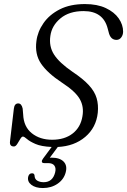

<svg xmlns="http://www.w3.org/2000/svg" viewBox="-20 -732 642 970"><path d="M312 138.5Q303 174 271.2 196Q239.5 218 196.5 218Q159.5 218 138.2 201.5Q117 185 122.5 160.5Q127 143.5 141.5 143.5Q153 143 154.5 154.5Q155 173 168.5 180.8Q182 188.5 200.5 188.5Q246 188.5 258.5 139.5Q264 118 255 105Q246 92 222.5 92H203.5Q192.5 92 191.5 85Q190.5 78 198 68.5L241 10.5Q188 8 159 -4.8Q130 -17.5 116.2 -29.8Q102.5 -42 95.5 -42Q89.5 -42 82.2 -29.5Q75 -17 67 -4.5Q59 8 50.5 8Q27.5 8 30.5 -17.5L50 -183Q53 -209.5 72 -209.5Q89 -209.5 94.5 -183.5L97 -154Q99.5 -92 140.5 -59Q181.5 -26 243.5 -26Q306.5 -26 347 -57.5Q387.5 -89 396.5 -144.5Q405 -192.5 383.2 -231.2Q361.5 -270 293 -314.5Q219.5 -363 187.2 -410.8Q155 -458.5 164 -524.5Q170 -572.5 199.8 -615.2Q229.5 -658 282 -684.8Q334.5 -711.5 409 -711.5Q471.5 -711.5 514.5 -691.2Q557.5 -671 579.8 -639Q602 -607 602 -571.5Q601.5 -554.5 592.2 -542.5Q583 -530.5 568.5 -530.5Q541 -530.5 531 -562L524 -588Q501.5 -676 402.5 -676Q329.5 -676 285.5 -639.2Q241.5 -602.5 234.5 -551Q226.5 -498 252.8 -456.8Q279 -415.5 346 -369.5Q400 -333.5 429.2 -301.5Q458.5 -269.5 468.2 -236Q478 -202.5 474 -162.5Q466 -87.5 410.8 -40.5Q355.5 6.5 272 10.5L231.5 65Q236 64.5 240.5 64.5Q282 64.5 301.5 84.5Q321 104.5 312 138.5Z"/></svg>

Font: Fraunces 9pt Soft Light
Style: Italic
Weight: 300
Italic angle: -16°
Version: Version 1.000;[0bf87f6ff]